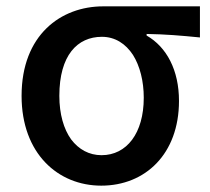

<svg xmlns="http://www.w3.org/2000/svg" viewBox="-20 -571 663 605"><path d="M533 -551H457H305C172 -551 48 -461 48 -269C48 -87 163 14 299 14C438 14 544 -86 544 -253C544 -350 505 -423 442 -459V-464C502 -463 549 -459 610 -453V-551ZM204 -132C181 -164 167 -211 167 -269C167 -397 224 -455 301 -455C343 -455 376 -433 399 -398C421 -363 433 -315 433 -263C433 -151 379 -82 300 -82C261 -82 228 -100 204 -132Z"/></svg>

Font: GenSekiGothic2 TW M
Style: Regular
Weight: 500
Version: Version 2.100;PS 2.1;hotconv 16.6.51;makeotf.lib2.5.65220 DE